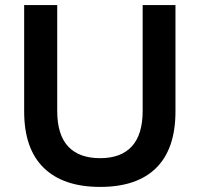

<svg xmlns="http://www.w3.org/2000/svg" viewBox="-20 -725 786 755"><path d="M374 10Q229 10 152 -65Q75 -140 75 -287V-705H205V-289Q205 -195 248 -149Q291 -103 374 -103Q456 -103 498.5 -149.5Q541 -196 541 -289V-705H670V-287Q670 -140 594.5 -65Q519 10 374 10Z"/></svg>

Font: Nunito Sans 12pt ExtraLight 11pt
Style: Bold
Weight: 700
Version: Version 3.101;gftools[0.9.27]